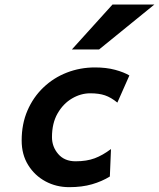

<svg xmlns="http://www.w3.org/2000/svg" viewBox="-20 -793 684 826"><path d="M536.6 -468.3 484.9 -351.6Q457.5 -374 431.6 -382.8Q405.8 -391.6 368.2 -391.6Q327.6 -391.6 289.8 -369.4Q252 -347.2 227.8 -305.2Q203.6 -263.2 203.6 -203.1Q203.6 -161.6 230.5 -130.4Q257.3 -99.1 305.2 -99.1Q353 -99.1 387.5 -112.1Q421.9 -125 457.5 -151.9L452.6 -33.7Q418.9 -12.7 375.7 -0.2Q332.5 12.2 277.8 12.2Q222.2 12.2 175.8 -12.7Q129.4 -37.6 101.3 -82.8Q73.2 -127.9 73.2 -188.5Q73.2 -259.8 98.1 -317.4Q123 -375 166.7 -416.7Q210.4 -458.5 267.6 -480.7Q324.7 -502.9 388.7 -502.9Q437 -502.9 475.1 -492.7Q513.2 -482.4 536.6 -468.3ZM463.9 -773.4H644L406.2 -580.1H289.1Z"/></svg>

Font: Andika
Style: Bold Italic
Weight: 700
Italic angle: -14°
Designer: Victor Gaultney, Annie Olsen, Julie Remington, Don Collingsworth, Eric Hays, Becca Hirsbrunner
Foundry: SIL International
Version: Version 6.101